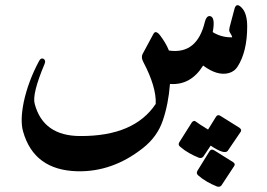

<svg xmlns="http://www.w3.org/2000/svg" viewBox="-20 -416 1032 741"><path d="M885 -382Q892 -408 913 -386Q934 -364 934 -314Q934 -217 897 -159Q885 -140 863 -134Q819 -122 764 -163Q716 -86 636 -92Q633 -53 626 -17.5Q619 18 608 50Q587 112 531 156Q414 248 279 245Q111 241 69 91Q57 49 72 -24Q80 -61 94.5 -100.5Q109 -140 131 -181Q138 -194 148 -189Q158 -183 152 -169Q103 -53 114 -15Q147 109 290 109Q498 110 581 -15Q584 -80 533 -177Q524 -194 530 -207L572 -285Q581 -302 599 -278Q608 -266 616.5 -252Q625 -238 632 -221Q741 -205 771 -333Q777 -355 790 -354Q812 -351 801 -292Q835 -271 876 -272Q876 -277 866 -293Q863 -299 867 -314ZM765 188Q759 196 748 193Q728 185 709.5 174.5Q691 164 675 150Q666 143 672 133L720 57Q728 46 737 54Q742 58 753.5 65.5Q765 73 783 84L814 34Q821 24 832 32Q843 39 904 77Q915 85 908 94L859 166Q847 182 793 146ZM835 299Q829 307 818 304Q798 296 779.5 285.5Q761 275 745 261Q736 253 742 243L789 167Q796 157 808 165Q819 172 880 210Q890 217 883 226Z"/></svg>

Font: Amiri
Style: Bold
Weight: 700
Designer: Khaled Hosny
Version: Version 0.113